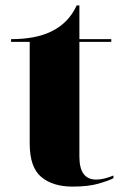

<svg xmlns="http://www.w3.org/2000/svg" viewBox="-20 -681 457 711"><path d="M248 10Q176 10 133 -25.5Q90 -61 90 -150V-526H21V-536Q111 -536 169 -564Q234 -595 264 -661H274V-536H392V-526H274V-101Q274 -16 336 -16Q364 -16 400 -31V-21Q383 -12 345 -1Q307 10 248 10Z"/></svg>

Font: Noto Serif Display SemiCondensed Black
Style: Regular
Weight: 900
Width: 4
Designer: Monotype Design Team
Foundry: Monotype Imaging Inc.
Version: Version 2.009